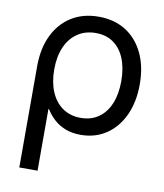

<svg xmlns="http://www.w3.org/2000/svg" viewBox="-83 -599 741 870"><g transform="rotate(10 288.0 -163.5)"><path d="M64.9 204.1V-261.7Q64.9 -343.8 94.2 -404.3Q123.5 -464.8 176.5 -498Q229.5 -531.2 301.3 -531.2Q373 -531.2 425.8 -498.3Q478.5 -465.3 507.8 -404.5Q537.1 -343.8 537.1 -261.2Q537.1 -180.2 508.8 -118.9Q480.5 -57.6 429.9 -23.7Q379.4 10.3 312 10.3Q272.9 10.3 242.7 -1.5Q212.4 -13.2 189.9 -33.4Q167.5 -53.7 151.4 -79.6H148.9V204.1ZM299.3 -65.4Q347.2 -65.4 381.6 -89.6Q416 -113.8 434.1 -158Q452.1 -202.1 452.1 -261.2Q452.1 -320.3 434.3 -364.3Q416.5 -408.2 382.8 -432.1Q349.1 -456.1 300.8 -456.1Q252.9 -456.1 217.3 -431.9Q181.6 -407.7 162.6 -364Q143.6 -320.3 143.6 -261.2Q143.6 -202.1 162.4 -158Q181.2 -113.8 216.3 -89.6Q251.5 -65.4 299.3 -65.4Z"/></g></svg>

Font: Inter 28pt
Style: Regular
Weight: 400
Designer: Rasmus Andersson
Foundry: rsms
Version: Version 4.001;git-66647c0bb